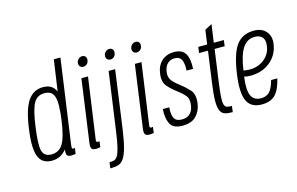

<svg xmlns="http://www.w3.org/2000/svg" viewBox="-108 -1003 2255 1457"><g transform="rotate(-15 1020.0 -274.5)"><path d="M397 -730 362 -487Q347 -518 323 -532.5Q299 -547 262 -547Q186 -547 142 -482Q98 -417 78 -268Q57 -120 82.5 -55Q108 10 185 10Q221 10 249 -4Q277 -18 301 -47Q296 -15 304 -2.5Q312 10 339 10Q347 10 354.5 9Q362 8 371 6L378 -40Q374 -38 371 -37.5Q368 -37 365 -37Q355 -37 354.5 -46.5Q354 -56 356 -70L449 -730ZM334 -268Q316 -139 285 -88Q254 -37 194 -37Q137 -37 124 -85.5Q111 -134 130 -268Q148 -401 175.5 -450.5Q203 -500 261 -500Q320 -500 336 -449Q352 -398 334 -268Z M566 -657Q564 -639 573.5 -628Q583 -617 599 -617Q615 -617 627.5 -628Q640 -639 642 -657Q645 -674 636 -685.5Q627 -697 610 -697Q594 -697 581.5 -685.5Q569 -674 566 -657ZM562 -537 494 -49Q489 -16 497 -3Q505 10 531 10Q539 10 546.5 9Q554 8 565 6L571 -40Q561 -38 559 -38Q550 -38 547.5 -42.5Q545 -47 546 -57L614 -537Z M776 -537 712 -81Q701 -2 690.5 41.5Q680 85 667.5 105.5Q655 126 639.5 130Q624 134 603 134L597 181Q633 181 658.5 174Q684 167 703 140.5Q722 114 736.5 61.5Q751 9 764 -82L827 -537ZM779 -657Q777 -639 786.5 -628Q796 -617 813 -617Q829 -617 841 -628Q853 -639 855 -657Q858 -674 849 -685.5Q840 -697 824 -697Q807 -697 794.5 -685.5Q782 -674 779 -657Z M986 -657Q984 -639 993.5 -628Q1003 -617 1019 -617Q1035 -617 1047.5 -628Q1060 -639 1062 -657Q1065 -674 1056 -685.5Q1047 -697 1030 -697Q1014 -697 1001.5 -685.5Q989 -674 986 -657ZM982 -537 914 -49Q909 -16 917 -3Q925 10 951 10Q959 10 966.5 9Q974 8 985 6L991 -40Q981 -38 979 -38Q970 -38 967.5 -42.5Q965 -47 966 -57L1034 -537Z M1364 -123Q1374 -194 1342 -229.5Q1310 -265 1272 -294Q1225 -329 1209.5 -354.5Q1194 -380 1199 -415Q1205 -457 1227 -478.5Q1249 -500 1284 -500Q1322 -500 1336.5 -473Q1351 -446 1348 -386H1399Q1404 -466 1379 -506.5Q1354 -547 1291 -547Q1232 -547 1194 -512Q1156 -477 1148 -417Q1138 -352 1169 -316.5Q1200 -281 1245 -248Q1271 -229 1295.5 -201.5Q1320 -174 1312 -123Q1306 -81 1282.5 -59Q1259 -37 1219 -37Q1175 -37 1159.5 -65Q1144 -93 1149 -151H1098Q1093 -82 1115 -36Q1137 10 1212 10Q1283 10 1319.5 -28Q1356 -66 1364 -123Z M1480 -537 1474 -490H1544L1511 -253Q1498 -162 1497.5 -109.5Q1497 -57 1509 -31Q1521 -5 1545 2Q1569 9 1605 9L1611 -38Q1587 -38 1572.5 -42Q1558 -46 1552 -66.5Q1546 -87 1549 -130.5Q1552 -174 1563 -253L1596 -490H1675L1681 -537H1602L1622 -678L1566 -649L1550 -537Z M1710 -259Q1690 -117 1720 -53.5Q1750 10 1835 10Q1902 10 1939.5 -26.5Q1977 -63 1998 -151H1949Q1932 -88 1907.5 -62.5Q1883 -37 1841 -37Q1784 -37 1764 -82.5Q1744 -128 1758 -229Q1770 -226 1782.5 -224.5Q1795 -223 1809 -223Q1899 -223 1962.5 -274.5Q2026 -326 2038 -411Q2047 -471 2013.5 -509Q1980 -547 1919 -547Q1828 -547 1780 -482Q1732 -417 1710 -259ZM1912 -500Q1953 -500 1972.5 -476.5Q1992 -453 1985 -409Q1977 -348 1929 -309Q1881 -270 1813 -270Q1801 -270 1789 -271.5Q1777 -273 1765 -275Q1781 -390 1816.5 -445Q1852 -500 1912 -500Z"/></g></svg>

Font: Secuela Light
Style: Italic
Weight: 300
Italic angle: -8°
Designer: Fernando Haro
Foundry: deFharo
Version: Version 1.708